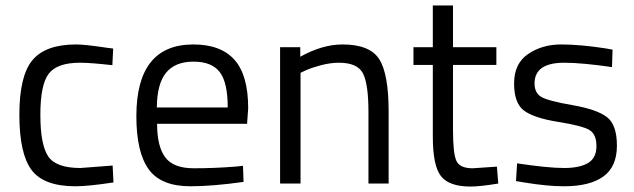

<svg xmlns="http://www.w3.org/2000/svg" viewBox="-20 -673 2325 704"><path d="M259 -510Q292 -510 371 -498L395 -495L392 -434Q312 -443 274 -443Q189 -443 158.5 -402.5Q128 -362 128 -252.5Q128 -143 156.5 -100Q185 -57 275 -57L393 -66L396 -4Q303 10 257 10Q140 10 95.5 -50Q51 -110 51 -252.5Q51 -395 99 -452.5Q147 -510 259 -510Z M842 -62 871 -65 873 -6Q759 10 678 10Q570 10 525 -52.5Q480 -115 480 -247Q480 -510 689 -510Q790 -510 840 -453.5Q890 -397 890 -276L886 -219H556Q556 -136 586 -96Q616 -56 690.5 -56Q765 -56 842 -62ZM815 -279Q815 -371 785.5 -409Q756 -447 689.5 -447Q623 -447 589.5 -407Q556 -367 555 -279Z M1082 0H1007V-500H1081V-465Q1162 -510 1236 -510Q1336 -510 1370.5 -456Q1405 -402 1405 -264V0H1331V-262Q1331 -366 1310.5 -404.5Q1290 -443 1223 -443Q1191 -443 1155.5 -433.5Q1120 -424 1101 -415L1082 -406Z M1800 -435H1641V-196Q1641 -110 1653.5 -83Q1666 -56 1713 -56L1802 -62L1807 0Q1740 11 1705 11Q1627 11 1597 -27Q1567 -65 1567 -172V-435H1496V-500H1567V-653H1641V-500H1800Z M2049 -443Q1940 -443 1940 -367Q1940 -332 1965 -317.5Q1990 -303 2079 -287.5Q2168 -272 2205 -244Q2242 -216 2242 -139Q2242 -62 2192.5 -26Q2143 10 2048 10Q1986 10 1902 -4L1872 -9L1876 -74Q1990 -57 2048 -57Q2106 -57 2136.5 -75.5Q2167 -94 2167 -137.5Q2167 -181 2141 -196.5Q2115 -212 2027 -226Q1939 -240 1902 -267Q1865 -294 1865 -367Q1865 -440 1916.5 -475Q1968 -510 2037 -510Q2106 -510 2198 -496L2226 -491L2224 -427Q2113 -443 2049 -443Z"/></svg>

Font: Titillium-CLs Web
Style: CLs-Regular
Weight: 400
Version: Version 1.002;PS 57.000;hotconv 1.0.70;makeotf.lib2.5.55311